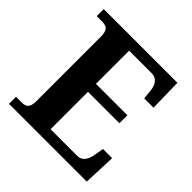

<svg xmlns="http://www.w3.org/2000/svg" viewBox="-185 -869 1023 1023"><g transform="rotate(45 326.5 -357.0)"><path d="M28 0V-53H70Q84 -53 95.5 -57Q107 -61 114 -74Q121 -87 121 -113V-596Q121 -625 114.5 -638.5Q108 -652 96.5 -656.5Q85 -661 70 -661H28V-714H583L587 -530H517L512 -577Q510 -602 502.5 -618.5Q495 -635 482 -644Q469 -653 448 -653H280V-403H517V-343H280V-61H480Q500 -61 513 -71Q526 -81 533.5 -98Q541 -115 544 -137L552 -184H621L614 0Z"/></g></svg>

Font: Noto Serif Tamil
Style: Bold
Weight: 700
Designer: Indian Type Foundry, Tom Grace, and the Monotype Design Team
Foundry: Monotype Imaging Inc.
Version: Version 2.003